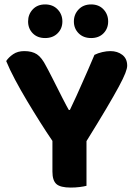

<svg xmlns="http://www.w3.org/2000/svg" viewBox="-20 -841 609 868"><path d="M371 -203V-1Q360 2 340.5 4.5Q321 7 300 7Q253 7 235 -9Q217 -25 217 -65V-204Q191 -242 161 -289.5Q131 -337 102 -385.5Q73 -434 48 -481Q23 -528 8 -565Q19 -582 39.5 -596Q60 -610 90 -610Q125 -610 147 -595.5Q169 -581 189 -541Q191 -538 199 -522.5Q207 -507 217.5 -486.5Q228 -466 240 -442Q252 -418 262.5 -397.5Q273 -377 281 -362Q289 -347 291 -344H296Q312 -377 325.5 -407Q339 -437 352 -466.5Q365 -496 378.5 -526.5Q392 -557 407 -593Q423 -601 442.5 -605.5Q462 -610 479 -610Q511 -610 533 -593Q555 -576 555 -544Q555 -532 546.5 -510Q538 -488 517 -449Q496 -410 460.5 -350Q425 -290 371 -203ZM184 -669Q149 -669 128 -690.5Q107 -712 107 -744Q107 -776 128 -798.5Q149 -821 184 -821Q219 -821 240.5 -798.5Q262 -776 262 -744Q262 -712 240.5 -690.5Q219 -669 184 -669ZM392 -669Q357 -669 335.5 -690.5Q314 -712 314 -744Q314 -776 335.5 -798.5Q357 -821 392 -821Q427 -821 448 -798.5Q469 -776 469 -744Q469 -712 448 -690.5Q427 -669 392 -669Z"/></svg>

Font: Baloo 2 Latin
Style: Bold
Weight: 400
Designer: Sarang Kulkarni and Ek Type
Foundry: Ek Type
Version: Version 1.001